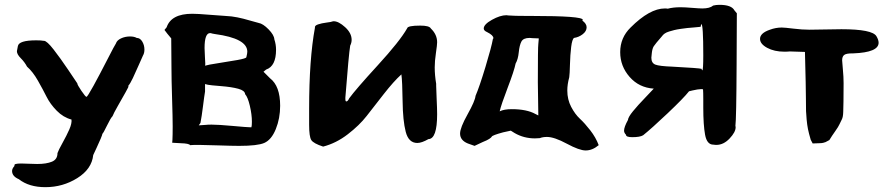

<svg xmlns="http://www.w3.org/2000/svg" viewBox="-20 -602 3692 795"><path d="M30 106Q30 96 40 85Q38 79 45 77Q52 75 68 75Q76 75 99 76Q122 77 134 77Q172 77 195 67.5Q218 58 218 32Q222 20 239 -10.5Q256 -41 267 -66Q278 -91 276 -107Q242 -116 215 -143.5Q188 -171 173 -201Q158 -231 137 -268Q116 -305 92 -326Q82 -345 66 -361Q50 -377 50 -390Q50 -393 54 -411Q58 -435 130 -435Q152 -435 160 -433H162Q174 -433 202 -397Q230 -361 262 -313.5Q294 -266 300 -257Q300 -251 317 -226Q334 -201 338 -201Q342 -201 367 -246.5Q392 -292 424 -354.5Q456 -417 460 -422Q464 -435 481 -443Q498 -451 518 -451Q536 -451 546 -445Q560 -445 569 -430Q578 -415 578 -397Q578 -382 572 -372Q568 -363 554 -331.5Q540 -300 530 -278.5Q520 -257 510 -245H512Q514 -245 500 -220Q486 -195 468 -163.5Q450 -132 446 -121Q438 -113 423 -82Q408 -51 404 -48Q404 -45 397 -28Q390 -11 380 10Q370 31 366 40Q360 98 300 135.5Q240 173 168 173Q100 173 58 140Q30 128 30 106Z M661 -478 670 -489Q689 -545 776 -545Q798 -545 845.5 -541Q893 -537 914 -536Q939 -535 963.5 -530Q988 -525 1013 -517.5Q1038 -510 1051 -507Q1069 -504 1092 -480.5Q1115 -457 1116 -439Q1123 -418 1123 -396Q1123 -328 1082 -314L1071 -305L1098 -278Q1140 -246 1140 -164Q1140 -112 1122 -67.5Q1104 -23 1074 -10Q1046 2 970 2Q941 2 883.5 0Q826 -2 804 -2Q777 -2 767 -1Q763 -8 728 -9L693 -11L694 -23Q695 -41 695 -79Q695 -115 692.5 -195Q690 -275 690 -318L689 -443Q671 -464 661 -478ZM803 -83 833 -85Q839 -86 856 -86Q884 -86 944 -80.5Q1004 -75 1016 -75H1021Q1023 -81 1023 -98Q1023 -128 1014.5 -164Q1006 -200 995 -212Q994 -227 966.5 -234.5Q939 -242 894.5 -245.5Q850 -249 841 -251L829 -254V-223Q826 -206 820.5 -162Q815 -118 810 -93ZM827 -403Q827 -389 828.5 -367Q830 -345 830 -339Q830 -332 829 -330Q841 -334 884 -340.5Q927 -347 963 -353.5Q999 -360 1000 -365Q1004 -381 1004 -388Q1004 -443 870 -461Q863 -462 859 -463Q853 -465 850 -465Q827 -465 827 -403Z M1260 -85V-152Q1260 -357 1284 -487Q1282 -496 1297 -501Q1312 -506 1332 -508.5Q1352 -511 1356 -513Q1358 -514 1362 -514Q1382 -514 1409 -489.5Q1436 -465 1436 -437Q1436 -425 1430 -413Q1424 -377 1410 -198V-192Q1410 -182 1414 -182Q1420 -182 1426 -195Q1452 -231 1544 -331.5Q1636 -432 1666 -485Q1668 -496 1720 -496Q1758 -496 1764 -484Q1790 -459 1790 -427Q1790 -416 1785 -382.5Q1780 -349 1780 -323Q1780 -291 1786 -255V-247Q1786 -234 1788 -193Q1790 -152 1790 -129Q1790 -27 1754 -26Q1726 -10 1708 -10Q1672 -10 1660 -56Q1648 -102 1647 -183.5Q1646 -265 1642 -294Q1610 -265 1569 -212.5Q1528 -160 1498 -121.5Q1468 -83 1420 -46Q1372 -9 1318 5Q1278 -8 1269 -22Q1260 -36 1260 -85Z M1885 -49Q1885 -73 1916 -128.5Q1947 -184 1949 -205Q1965 -242 1990 -324.5Q2015 -407 2021 -441Q2023 -442 2023 -444Q2023 -456 1997 -469Q1983 -475 1983 -484Q1983 -501 2017 -520Q2051 -539 2077 -539Q2079 -539 2081 -538.5Q2083 -538 2085 -538Q2107 -536 2165 -536H2181Q2393 -536 2393 -520Q2393 -518 2391 -517Q2409 -504 2409 -489Q2409 -473 2393 -460.5Q2377 -448 2357 -445Q2349 -440 2345 -407.5Q2341 -375 2340 -335Q2339 -295 2337 -282Q2329 -253 2329 -227Q2329 -190 2345 -159.5Q2361 -129 2381 -110.5Q2401 -92 2424 -62.5Q2447 -33 2459 -1Q2433 21 2405 21Q2379 21 2327 -7Q2275 -35 2245 -35Q2227 -35 2215 -30Q2211 -30 2204 -29.5Q2197 -29 2195 -29Q2149 -29 2111 -51L2095 -61L2063 -54Q2041 -48 2029 -43.5Q2017 -39 2016 -36Q2015 -33 2006 -27Q1997 -21 1979 -14L1945 2L1917 -8Q1885 -21 1885 -49ZM2049 -141Q2067 -150 2099 -150Q2161 -150 2197 -130L2209 -124L2207 -261Q2207 -407 2209 -420L2211 -443L2185 -444Q2183 -444 2179 -444.5Q2175 -445 2173 -445Q2147 -445 2139 -430Q2131 -415 2128 -385.5Q2125 -356 2115 -339Q2109 -309 2082 -238.5Q2055 -168 2049 -141Z M2548 -386Q2548 -446 2591 -488Q2670 -567 2733 -567Q2741 -567 2745 -566Q2767 -572 2798 -572Q2815 -572 2845.5 -569.5Q2876 -567 2888 -567Q2919 -567 2933 -579Q2945 -582 2959 -582Q3009 -582 3021 -559L3031 -547L3030 -334Q3029 -110 3025 -80Q3026 -79 3026 -75Q3026 -55 3001 -28.5Q2976 -2 2946 -2Q2939 -2 2936 -3H2934Q2907 -3 2899.5 -44Q2892 -85 2892 -156V-190Q2892 -221 2891 -232Q2889 -233 2883 -233Q2877 -233 2867.5 -231.5Q2858 -230 2847.5 -227.5Q2837 -225 2833 -224Q2811 -196 2744.5 -133Q2678 -70 2643 -42Q2630 -34 2598 -34Q2572 -34 2572 -44Q2564 -52 2564 -61Q2564 -76 2580 -105Q2581 -117 2601 -141.5Q2621 -166 2651.5 -197.5Q2682 -229 2687 -235Q2626 -239 2587 -283.5Q2548 -328 2548 -386ZM2677 -363Q2677 -341 2693.5 -334.5Q2710 -328 2764 -326Q2876 -320 2885 -317Q2886 -311 2888 -311Q2892 -311 2892 -373Q2892 -502 2884 -502Q2883 -502 2881 -491Q2874 -490 2855 -488.5Q2836 -487 2826 -486Q2816 -485 2799 -482.5Q2782 -480 2772 -477.5Q2762 -475 2750.5 -471.5Q2739 -468 2732 -463Q2725 -458 2721 -452Q2693 -420 2687 -410.5Q2681 -401 2679 -383Q2677 -367 2677 -363Z M3127 -441Q3127 -465 3168 -479Q3192 -488 3217 -488Q3229 -488 3265 -483.5Q3301 -479 3332 -479Q3353 -479 3397.5 -480Q3442 -481 3464 -481Q3592 -481 3609 -452Q3618 -437 3618 -425Q3618 -385 3513 -381H3509Q3484 -381 3475.5 -374.5Q3467 -368 3467 -352Q3467 -346 3470 -315Q3473 -284 3473 -258Q3473 -204 3472.5 -182.5Q3472 -161 3471.5 -139Q3471 -117 3465.5 -107Q3460 -97 3456 -87.5Q3452 -78 3438.5 -59Q3425 -40 3414 -22Q3412 -21 3406.5 -18Q3401 -15 3398 -13.5Q3395 -12 3388 -10.5Q3381 -9 3372 -9L3345 -8L3337 -23Q3329 -50 3325.5 -67.5Q3322 -85 3320 -107Q3318 -129 3317.5 -142Q3317 -155 3317 -193Q3317 -231 3316 -262L3313 -387L3250 -389Q3242 -388 3228 -388Q3186 -388 3156.5 -404Q3127 -420 3127 -441Z"/></svg>

Font: NaniFont Regular
Style: Regular
Weight: 400
Designer: Nanigashitei
Version: Version 1.036